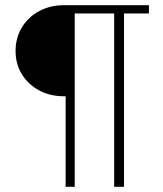

<svg xmlns="http://www.w3.org/2000/svg" viewBox="-20 -720 629 740"><path d="M233 -349H226Q173 -349 131 -371.5Q89 -394 64.5 -433.5Q40 -473 40 -524Q40 -574 64.5 -614.5Q89 -655 131.5 -677.5Q174 -700 226 -700H554V-668H458V0H420V-668H268V0H233Z"/></svg>

Font: Cairo ExtraLight
Style: Regular
Weight: 250
Designer: Mohamed Gaber, the designers of Titillium
Foundry: Kief Type Foundry
Version: Version 2.009; ttfautohint (v1.5.33-1714) -l 8 -r 50 -G 200 